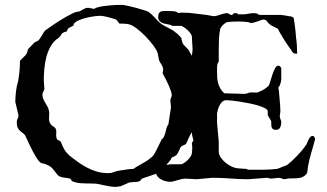

<svg xmlns="http://www.w3.org/2000/svg" viewBox="-20 -730 1313 771"><path d="M47.4 -240.7Q47.4 -247.1 50.8 -253.2Q54.2 -259.3 54.2 -267.1L41.5 -320.8Q41.5 -335 43.2 -352.5Q44.9 -370.1 47.4 -383.3Q51.3 -395.5 53.7 -409.4Q56.2 -423.3 57.6 -437.3Q59.1 -451.2 59.6 -463.6Q60.1 -476.1 60.1 -484.9Q65.4 -491.7 70.8 -496.6Q76.2 -501.5 80.6 -506.3Q85 -511.2 87.9 -517.1Q90.8 -522.9 92.3 -532.2L119.1 -560.1L131.8 -565.9Q134.8 -567.4 138.7 -572.8Q142.6 -578.1 146.7 -585.2Q150.9 -592.3 155 -598.9Q159.2 -605.5 163.1 -608.9Q190.9 -628.9 218 -646.2Q245.1 -663.6 277.3 -679.2Q279.8 -679.7 282.2 -680.7Q284.7 -681.6 286.9 -682.1Q289.1 -682.6 290.5 -682.6Q298.3 -683.6 303.2 -686.3Q308.1 -689 312.5 -691.7Q316.9 -694.3 322 -696.5Q327.1 -698.7 334.5 -698.7L358.4 -694.3L365.7 -698.7L383.8 -703.6Q405.8 -707 426.5 -708.7Q447.3 -710.4 468.8 -710.4Q475.6 -710.4 491.5 -707Q507.3 -703.6 524.7 -699Q542 -694.3 556.6 -689.7Q571.3 -685.1 576.2 -682.6Q590.3 -672.4 601.8 -658.9Q613.3 -645.5 626 -635.3Q633.8 -629.4 641.4 -625.5Q648.9 -621.6 656.2 -617.9Q663.6 -614.3 670.9 -610.1Q678.2 -606 685.1 -599.6Q687.5 -598.6 690.9 -595.7Q694.3 -592.8 697.8 -589.1Q701.2 -585.4 703.9 -582.3Q706.5 -579.1 708 -577.6L711.4 -562.5Q712.4 -556.6 716.6 -551.5Q720.7 -546.4 725.8 -541.5Q731 -536.6 735.6 -531.5Q740.2 -526.4 741.7 -521Q743.7 -518.1 745.8 -514.2Q748 -510.3 750.5 -505.9L753.4 -529.8L750.5 -582Q750.5 -587.9 745.4 -595.2Q740.2 -602.5 733.2 -609.1Q726.1 -615.7 719 -620.4Q711.9 -625 708 -626H672.4Q670.9 -627 668.9 -627.9Q667.5 -628.9 665.8 -629.6Q664.1 -630.4 663.1 -630.4Q656.2 -632.3 647.9 -633.5Q639.6 -634.8 632.3 -637.7Q625 -640.6 620.1 -646.2Q615.2 -651.9 615.2 -662.1Q615.2 -670.9 617.7 -675.8Q620.1 -680.7 624.5 -682.9Q628.9 -685.1 635.5 -685.5Q642.1 -686 650.4 -686Q664.1 -686 676 -685.1Q688 -684.1 697.3 -677.2Q699.7 -678.2 701.9 -678.7Q704.1 -679.2 706.5 -679.2H715.8Q739.3 -679.2 764.2 -675.5Q789.1 -671.9 810.1 -669.9L837.9 -665Q844.2 -665 851.1 -667Q857.9 -668.9 864.7 -671.1Q871.6 -673.3 878.4 -675.3Q885.3 -677.2 892.1 -677.2Q894.5 -677.2 896.5 -676Q898.4 -674.8 900.6 -673.6Q902.8 -672.4 905.3 -671.1Q907.7 -669.9 911.6 -669.9Q913.6 -669.9 915.8 -673.6Q918 -677.2 923.3 -677.2Q928.7 -677.2 931.4 -676.8Q934.1 -676.3 936 -672.4H955.6Q965.8 -672.4 977.1 -674.8Q988.3 -677.2 999.5 -677.2Q1006.3 -677.2 1010 -676.3Q1013.7 -675.3 1021.5 -669.9H1109.4Q1115.7 -669.4 1121.1 -668.5Q1126 -667.5 1131.3 -666.7Q1136.7 -666 1140.6 -665Q1146 -665 1153.1 -662.4Q1160.2 -659.7 1160.2 -652.3Q1161.1 -647.9 1162.6 -637.7Q1164.1 -627.4 1165.3 -616.5Q1166.5 -605.5 1167.5 -595.7Q1168.5 -585.9 1168.5 -582Q1170.9 -565.4 1172.1 -548.3Q1173.3 -531.2 1173.3 -514.6H1166Q1155.8 -514.6 1147.9 -531.2Q1143.6 -537.1 1141.8 -539.3Q1140.1 -541.5 1138.7 -543.9Q1131.8 -553.2 1125 -564Q1118.2 -574.7 1112.3 -584.7Q1106.4 -594.7 1101.8 -602.8Q1097.2 -610.8 1095.7 -614.3Q1084.5 -619.6 1071.8 -626.7Q1059.1 -633.8 1052.7 -643.6Q1050.8 -647.5 1046.9 -649.4Q1043 -651.4 1037.6 -651.4Q1033.2 -651.4 1032.2 -650.4Q1028.3 -648.9 1022.5 -647Q1016.6 -645 1010.5 -642.8Q1004.4 -640.6 998.5 -639.2Q992.7 -637.7 988.3 -637.7Q985.4 -637.7 984.4 -638.7Q983.4 -639.6 981 -639.6Q979 -639.6 977.5 -641.1Q966.3 -642.6 955.8 -643.1Q945.3 -643.6 934.6 -643.6Q923.3 -643.6 913.3 -643.1Q903.3 -642.6 892.1 -641.1Q888.7 -640.1 884.3 -637.2Q879.9 -634.3 875.7 -630.1Q871.6 -626 868.4 -621.6Q865.2 -617.2 864.3 -613.3Q860.4 -596.7 859.4 -575.7Q858.4 -554.7 858.4 -533.2V-482.4Q854 -477.1 852.8 -471.2Q851.6 -465.3 851.6 -458V-440.9Q851.6 -429.2 852.3 -417.7Q853 -406.2 856 -395.5Q858.9 -384.8 864.7 -374.8Q870.6 -364.7 880.4 -355.5L959 -353Q968.3 -353 976.6 -356.4Q979 -357.4 982.4 -358.2Q985.8 -358.9 989.3 -358.9L1008.8 -358.4Q1017.1 -358.4 1023.9 -363.3Q1027.8 -364.3 1033 -366.9Q1038.1 -369.6 1043.2 -373Q1048.3 -376.5 1052.7 -380.1Q1057.1 -383.8 1059.6 -386.7Q1062.5 -392.6 1066.2 -405.8Q1069.8 -418.9 1074.5 -432.4Q1079.1 -445.8 1084.7 -456.1Q1090.3 -466.3 1097.7 -466.3Q1104 -466.3 1109.4 -457V-412.1Q1109.4 -405.8 1107.9 -400.9Q1106.4 -396 1103.5 -386.7L1097.7 -379.4L1100.1 -363.3Q1100.1 -361.3 1101.1 -351.8Q1102.1 -342.3 1103 -329.8Q1104 -317.4 1105 -304.4Q1106 -291.5 1106 -283.2L1103.5 -265.1Q1103.5 -256.8 1106.4 -251Q1109.4 -245.1 1109.4 -239.7Q1109.4 -227.1 1104.7 -217.8Q1100.1 -208.5 1087.4 -208.5Q1081.1 -208.5 1077.4 -210.7Q1073.7 -212.9 1072 -216.3Q1070.3 -219.7 1069.8 -223.9Q1069.3 -228 1069.3 -232.4Q1069.3 -235.4 1069.3 -238Q1069.3 -240.7 1068.8 -244.1L1055.2 -267.6V-283.2Q1054.7 -289.6 1043.9 -295.4Q1033.2 -301.3 1017.1 -306.2Q1001 -311 981.4 -314.9Q961.9 -318.8 943.6 -321.8Q925.3 -324.7 910.4 -326.2Q895.5 -327.6 888.7 -327.6Q879.9 -327.6 873.3 -322Q866.7 -316.4 862.3 -308.1Q857.9 -299.8 855.2 -290.8Q852.5 -281.7 851.6 -275.4V-236.3L858.4 -161.1V-119.1Q859.4 -107.9 867.2 -96.7Q875 -85.4 886.5 -76.2Q897.9 -66.9 910.6 -61Q923.3 -55.2 933.6 -54.2L968.3 -51.8L977.5 -48.3H1008.8Q1020.5 -48.3 1030.3 -48.3Q1040 -48.3 1049.8 -48.8Q1059.6 -49.3 1069.8 -49.8Q1080.1 -50.3 1093.3 -51.8L1131.8 -66.9Q1139.6 -72.3 1150.9 -82.5Q1162.1 -92.8 1173.1 -104.2Q1184.1 -115.7 1193.4 -127Q1202.6 -138.2 1207 -145.5Q1209.5 -147 1211.9 -153.1Q1214.4 -159.2 1217.5 -166.3Q1220.7 -173.3 1225.1 -178.7Q1229.5 -184.1 1235.4 -184.1Q1240.2 -184.1 1242.7 -179.7Q1245.1 -175.3 1245.1 -170.4L1236.8 -140.1Q1229 -114.7 1222.4 -88.4Q1215.8 -62 1213.4 -35.6Q1208 -27.3 1201.4 -22.9Q1194.8 -18.6 1187.3 -16.6Q1179.7 -14.6 1171.4 -14.2Q1163.1 -13.7 1154.8 -13.7Q1149.4 -13.7 1144.3 -13.7Q1139.2 -13.7 1134.8 -12.7L1124.5 -10.3Q1119.6 -10.3 1116.7 -11.2Q1113.8 -12.2 1111.3 -13.2Q1108.9 -14.2 1106.2 -15.1Q1103.5 -16.1 1100.1 -16.1L1068.8 -12.7L1052.7 -16.1L977.5 -10.3Q941.9 -10.3 906 -13.2Q870.1 -16.1 832 -16.1L769.5 -10.3L725.6 -12.7Q716.8 -12.7 708.5 -10.7Q700.2 -8.8 692.4 -6.3Q684.6 -3.9 677.2 -2Q669.9 0 663.1 0Q655.8 0 647 -2Q638.2 -3.9 630.1 -7.8Q622.1 -11.7 615.7 -17.8Q609.4 -23.9 607.4 -32.2Q605.5 -31.2 605 -31.2H604L549.8 -12.7Q546.4 -8.8 544.9 -6.6Q543.5 -4.4 542 -3.4Q540.5 -2.4 538.6 -1.7Q536.6 -1 532.2 0L500 2.4L465.3 17.6Q460.9 18.6 456.5 19Q452.6 20 448.5 20.3Q444.3 20.5 440.4 20.5Q435.1 20.5 427.5 19.3Q419.9 18.1 411.6 16.6Q403.3 15.1 395.3 13.4Q387.2 11.7 380.9 10.3Q371.1 7.8 360.4 7.3Q349.6 6.8 338.9 6.8Q320.3 6.8 303.2 5.6Q286.1 4.4 269.5 -2.4L262.2 -12.7Q256.8 -14.2 249.5 -15.1Q242.2 -16.1 234.6 -17.3Q227.1 -18.6 220.5 -21Q213.9 -23.4 210.4 -28.8Q203.1 -37.6 198.7 -43.5Q194.3 -49.3 189.9 -54.2Q185.5 -59.1 179 -63Q172.4 -66.9 160.6 -71.8L145.5 -75.2Q140.6 -77.6 134.8 -85Q128.9 -92.3 123 -102.3Q117.2 -112.3 111.1 -123.5Q105 -134.8 100.1 -145.3Q95.2 -155.8 91.3 -164.1Q87.4 -172.4 85.4 -176.8Q81.1 -188.5 74.5 -193.4Q67.9 -198.2 62 -203.1Q56.2 -208 51.8 -215.6Q47.4 -223.1 47.4 -240.7ZM150.4 -349.6Q150.4 -339.8 154.1 -331.8Q157.7 -323.7 162.6 -315.9Q167.5 -308.1 171.6 -300.3Q175.8 -292.5 176.8 -283.2Q177.7 -281.2 177.7 -276.9L176.8 -253.4Q176.8 -249 177.7 -243.7Q178.7 -238.3 182.6 -232.9Q185.5 -228 189 -225.6Q192.4 -223.1 195.6 -221.2Q198.7 -219.2 201.4 -216.3Q204.1 -213.4 205.6 -207L206.1 -201.7Q206.1 -198.7 205.8 -195.6Q205.6 -192.4 205.6 -186.5Q205.6 -178.2 208 -173.3Q210 -168 215.3 -166.5Q220.7 -165 224.1 -160.6Q231.4 -141.6 238.8 -129.2Q246.1 -116.7 258.8 -105.5Q275.9 -91.8 293.7 -79.1Q311.5 -66.4 330.6 -56.4Q349.6 -46.4 370.6 -40.5Q391.6 -34.7 415 -34.7Q421.4 -34.7 425.8 -35.6Q430.2 -36.6 434.3 -38.1Q438.5 -39.6 442.9 -41Q447.3 -42.5 453.6 -43.9Q467.3 -45.9 484.6 -48.8Q502 -51.8 516.1 -51.8Q526.4 -59.6 539.1 -66.4Q551.8 -73.2 564.2 -80.8Q576.7 -88.4 587.2 -97.4Q597.7 -106.4 604 -119.1L629.4 -170.4Q636.2 -175.3 639.4 -183.1Q642.6 -190.9 644.5 -199.2Q646.5 -207.5 648.7 -215.8Q650.9 -224.1 656.2 -230.5L666.5 -298.3Q666.5 -305.7 665.3 -312.5Q664.1 -319.3 664.1 -329.6L669.9 -345.7Q669.9 -353.5 666.3 -364.5Q662.6 -375.5 657.5 -387Q652.3 -398.4 647 -409.2Q641.6 -419.9 637.7 -427.2L632.8 -436L635.3 -449.2Q635.3 -456.5 632.8 -462.2Q630.4 -467.8 627.4 -472.4Q624.5 -477.1 621.6 -481.9Q618.7 -486.8 617.7 -492.7L613.3 -516.1Q608.9 -529.8 595.2 -548.1Q581.5 -566.4 564.5 -584Q547.4 -601.6 529.8 -615Q512.2 -628.4 500 -631.8Q492.7 -634.3 480 -634.8Q467.3 -635.3 459.5 -635.3L446.8 -651.4Q443.4 -652.8 434.8 -655.3Q426.3 -657.7 416.7 -660.4Q407.2 -663.1 397.9 -664.8Q388.7 -666.5 383.8 -666.5Q374 -666.5 358.6 -664.6Q343.3 -662.6 327.1 -658.7Q311 -654.8 297.4 -648.9Q283.7 -643.1 277.3 -635.3L274.9 -627.4Q271 -624.5 266.8 -623Q262.7 -621.6 259 -619.4Q255.4 -617.2 252.7 -613.8Q250 -610.4 248.5 -604Q237.3 -601.1 233.2 -598.6Q229 -596.2 227.3 -593.3Q225.6 -590.3 223.6 -586.7Q221.7 -583 214.8 -577.6Q195.8 -565.4 184.1 -545.2Q172.4 -524.9 166.3 -501.5Q160.2 -478 158 -453.6Q155.8 -429.2 155.8 -408.2L158.2 -373.5Q158.2 -369.1 154.3 -362.8Q150.4 -356.4 150.4 -349.6ZM749.5 -199.2Q743.7 -188.5 738.3 -177Q732.9 -165.5 727.5 -152.8Q724.6 -149.9 721.7 -148.7Q718.8 -147.5 715.8 -146.2Q712.9 -145 710 -143.3Q707 -141.6 704.6 -137.7Q702.1 -133.3 697.8 -122.8Q693.4 -112.3 687.5 -106.4L677.7 -100.6Q673.8 -100.6 670.2 -97.2Q666.5 -93.8 666.5 -90.3Q663.6 -86.4 658.7 -80.3Q653.8 -74.2 647.9 -67.4Q659.7 -70.3 668.5 -70.3H708Q711.9 -71.3 718.8 -75.4Q725.6 -79.6 732.2 -85.9Q738.8 -92.3 744.1 -99.6Q749.5 -106.9 750.5 -114.3Q751 -119.1 751.5 -124.8Q752 -130.4 752 -136.2Q752 -141.1 751.5 -145.5Q751 -149.9 750.5 -155.3L756.8 -166.5Q752 -182.1 749.5 -199.2Z"/></svg>

Font: IM FELL English
Style: Regular
Weight: 400
Designer: Igino Marini
Foundry: Igino Marini
Version: 3.00